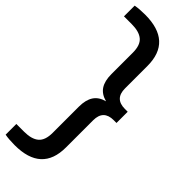

<svg xmlns="http://www.w3.org/2000/svg" viewBox="-354 -839 1090 1090"><g transform="rotate(45 191.0 -294.0)"><path d="M62 230Q39.5 230 19.5 228.5Q-0.5 227 -16.5 224V138H46Q105.5 138 135.2 113Q165 88 165 27.5V-182.5Q165 -236.5 186 -268.8Q207 -301 252.5 -313Q207 -325 186 -357Q165 -389 165 -443.5V-615.5Q165 -676 135.2 -701Q105.5 -726 46 -726H-16.5V-812Q-0.5 -815 19.5 -816.5Q39.5 -818 62 -818Q277 -818 277 -621V-441Q277 -358 359 -358H381.5V-268H359Q277 -268 277 -185V33Q277 230 62 230Z"/></g></svg>

Font: Encode Sans Exp Md
Style: Regular
Weight: 500
Width: 7
Designer: Multiple Designers
Foundry: Impallari Type
Version: Version 3.002; ttfautohint (v1.8.3) -l 8 -r 50 -G 200 -x 14 